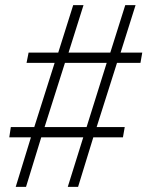

<svg xmlns="http://www.w3.org/2000/svg" viewBox="-20 -725 572 745"><path d="M41 0 100 -192H16L22 -232H113L192 -481H83L91 -521H206L264 -705H304L246 -521H408L466 -705H506L448 -521H532L525 -481H434L355 -232H464L457 -192H342L283 0H243L303 -192H140L81 0ZM153 -232H316L394 -481H232Z"/></svg>

Font: Nunito Sans 10pt Condensed ExtraLight
Style: Italic
Weight: 250
Width: 3
Italic angle: -9°
Designer: Vernon Adams
Foundry: Vernon Adams
Version: Version 3.101;gftools[0.9.27]